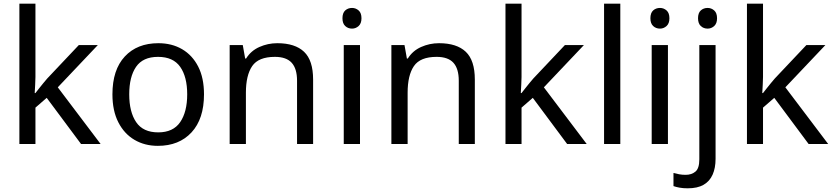

<svg xmlns="http://www.w3.org/2000/svg" viewBox="-20 -780 4515 1040"><path d="M172 -363Q172 -347 170.5 -321Q169 -295 168 -276H172Q178 -284 190 -299Q202 -314 214.5 -329.5Q227 -345 236 -355L407 -536H510L293 -307L525 0H419L233 -250L172 -197V0H85V-760H172Z M1085 -269Q1085 -136 1017.5 -63Q950 10 835 10Q764 10 708.5 -22.5Q653 -55 621 -117.5Q589 -180 589 -269Q589 -402 656 -474Q723 -546 838 -546Q911 -546 966.5 -513.5Q1022 -481 1053.5 -419.5Q1085 -358 1085 -269ZM680 -269Q680 -174 717.5 -118.5Q755 -63 837 -63Q918 -63 956 -118.5Q994 -174 994 -269Q994 -364 956 -418Q918 -472 836 -472Q754 -472 717 -418Q680 -364 680 -269Z M1482 -546Q1578 -546 1627 -499.5Q1676 -453 1676 -349V0H1589V-343Q1589 -408 1560 -440Q1531 -472 1469 -472Q1380 -472 1346 -422Q1312 -372 1312 -278V0H1224V-536H1295L1308 -463H1313Q1339 -505 1385 -525.5Q1431 -546 1482 -546Z M1930 -536V0H1842V-536ZM1887 -737Q1907 -737 1922.5 -723.5Q1938 -710 1938 -681Q1938 -653 1922.5 -639Q1907 -625 1887 -625Q1865 -625 1850 -639Q1835 -653 1835 -681Q1835 -710 1850 -723.5Q1865 -737 1887 -737Z M2358 -546Q2454 -546 2503 -499.5Q2552 -453 2552 -349V0H2465V-343Q2465 -408 2436 -440Q2407 -472 2345 -472Q2256 -472 2222 -422Q2188 -372 2188 -278V0H2100V-536H2171L2184 -463H2189Q2215 -505 2261 -525.5Q2307 -546 2358 -546Z M2805 -363Q2805 -347 2803.5 -321Q2802 -295 2801 -276H2805Q2811 -284 2823 -299Q2835 -314 2847.5 -329.5Q2860 -345 2869 -355L3040 -536H3143L2926 -307L3158 0H3052L2866 -250L2805 -197V0H2718V-760H2805Z M3340 0H3252V-760H3340Z M3598 -536V0H3510V-536ZM3555 -737Q3575 -737 3590.5 -723.5Q3606 -710 3606 -681Q3606 -653 3590.5 -639Q3575 -625 3555 -625Q3533 -625 3518 -639Q3503 -653 3503 -681Q3503 -710 3518 -723.5Q3533 -737 3555 -737Z M3705 240Q3680 240 3661 236.5Q3642 233 3628 228V157Q3643 161 3659 164Q3675 167 3694 167Q3726 167 3747 149.5Q3768 132 3768 83V-536H3856V80Q3856 130 3840 166Q3824 202 3791 221Q3758 240 3705 240ZM3761 -681Q3761 -710 3776 -723.5Q3791 -737 3813 -737Q3833 -737 3848.5 -723.5Q3864 -710 3864 -681Q3864 -653 3848.5 -639Q3833 -625 3813 -625Q3791 -625 3776 -639Q3761 -653 3761 -681Z M4113 -363Q4113 -347 4111.5 -321Q4110 -295 4109 -276H4113Q4119 -284 4131 -299Q4143 -314 4155.5 -329.5Q4168 -345 4177 -355L4348 -536H4451L4234 -307L4466 0H4360L4174 -250L4113 -197V0H4026V-760H4113Z"/></svg>

Font: Noto Sans NKo Unjoined
Style: Regular
Weight: 400
Designer: Monotype Design Team
Foundry: Monotype Imaging Inc.
Version: Version 2.004